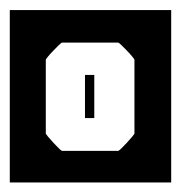

<svg xmlns="http://www.w3.org/2000/svg" viewBox="-40 -606 370 392"><path d="M53.5 -333Q53.5 -332.5 58 -327Q62.5 -321.5 68.8 -314.8Q75 -308 80.2 -303Q85.5 -298 86.5 -298Q118 -298 144 -298Q170 -298 201.5 -298Q202.5 -298 207.8 -303Q213 -308 219.2 -314.8Q225.5 -321.5 230 -327Q234.5 -332.5 234.5 -333V-484Q234.5 -485 230 -490.5Q225.5 -496 219.2 -502.5Q213 -509 207.8 -514Q202.5 -519 201.5 -519Q170 -519 143.8 -519Q117.5 -519 86.5 -519Q85.5 -519 80.2 -514Q75 -509 68.8 -502.5Q62.5 -496 58 -490.5Q53.5 -485 53.5 -484ZM152.5 -453Q152.5 -453 152.5 -453Q152.5 -453 152.5 -453Q152.5 -435 152.5 -410.2Q152.5 -385.5 152.5 -365Q152.5 -365 152.5 -365Q152.5 -365 152.5 -365Q152.5 -365 143 -365Q133.5 -365 133.5 -365Q133.5 -365 133.5 -365Q133.5 -365 133.5 -365Q133.5 -385.5 133.5 -410.2Q133.5 -435 133.5 -453Q133.5 -453 133.5 -453Q133.5 -453 133.5 -453Q133.5 -453 143 -453Q152.5 -453 152.5 -453ZM-20 -233.5Q-20 -233.5 -20 -233.5Q-20 -233.5 -20 -233.5Q-20 -233.5 -20 -233.5Q-20 -233.5 -20 -233.5Q-20 -233.5 -20 -233.5Q-20 -233.5 -20 -233.5Q-20 -233.5 -20 -233.5Q-20 -233.5 -20 -233.5Q-20 -233.5 -20 -252.5Q-20 -271.5 -20 -303Q-20 -334.5 -20 -372Q-20 -409.5 -20 -447Q-20 -484.5 -20 -516Q-20 -547.5 -20 -566.5Q-20 -585.5 -20 -585.5Q-20 -585.5 -20 -585.5Q-20 -585.5 -20 -585.5Q-20 -585.5 -20 -585.5Q-20 -585.5 -20 -585.5Q-20 -585.5 -20 -585.5Q-20 -585.5 -20 -585.5Q-20 -585.5 -20 -585.5Q-20 -585.5 -20 -585.5Q-5 -585.5 13.2 -585.5Q31.5 -585.5 50.2 -585.5Q69 -585.5 86.5 -585.5Q104 -585.5 117.8 -585.5Q131.5 -585.5 139.8 -585.5Q148 -585.5 148 -585.5Q148 -585.5 148 -585.5Q148 -585.5 148 -585.5Q148 -585.5 148 -585.5Q148 -585.5 148 -585.5Q148 -585.5 148 -585.5Q148 -585.5 148 -585.5Q148 -585.5 155.8 -585.5Q163.5 -585.5 176.8 -585.5Q190 -585.5 206.8 -585.5Q223.5 -585.5 241.8 -585.5Q260 -585.5 277.5 -585.5Q295 -585.5 309.5 -585.5Q309.5 -585.5 309.5 -585.5Q309.5 -585.5 309.5 -585.5Q309.5 -585.5 309.5 -585.5Q309.5 -585.5 309.5 -585.5Q309.5 -585.5 309.5 -585.5Q309.5 -585.5 309.5 -585.5Q309.5 -585.5 309.5 -585.5Q309.5 -585.5 309.5 -585.5Q309.5 -585.5 309.5 -566.5Q309.5 -547.5 309.5 -516Q309.5 -484.5 309.5 -447Q309.5 -409.5 309.5 -372Q309.5 -334.5 309.5 -303Q309.5 -271.5 309.5 -252.5Q309.5 -233.5 309.5 -233.5Q309.5 -233.5 309.5 -233.5Q309.5 -233.5 309.5 -233.5Q309.5 -233.5 309.5 -233.5Q309.5 -233.5 309.5 -233.5Q309.5 -233.5 309.5 -233.5Q309.5 -233.5 309.5 -233.5Q309.5 -233.5 309.5 -233.5Q309.5 -233.5 309.5 -233.5Q295 -233.5 277.8 -233.5Q260.5 -233.5 242.2 -233.5Q224 -233.5 207.2 -233.5Q190.5 -233.5 177 -233.5Q163.5 -233.5 155.8 -233.5Q148 -233.5 148 -233.5Q148 -233.5 148 -233.5Q148 -233.5 148 -233.5Q148 -233.5 148 -233.5Q148 -233.5 148 -233.5Q148 -233.5 148 -233.5Q148 -233.5 148 -233.5Q148 -233.5 140 -233.5Q132 -233.5 118.2 -233.5Q104.5 -233.5 87 -233.5Q69.5 -233.5 50.8 -233.5Q32 -233.5 13.8 -233.5Q-4.5 -233.5 -20 -233.5Z"/></svg>

Font: Honk
Style: Regular
Weight: 400
Designer: Noopur Datye & Yesha Goshar
Foundry: Ek Type
Version: Version 1.000